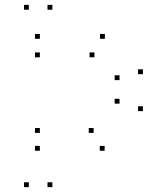

<svg xmlns="http://www.w3.org/2000/svg" viewBox="-20 -760 660 790"><path d="M195.5 10V-10H175.5V10ZM195.5 -720V-740H175.5V-720ZM98.7 -720V-740H78.7V-720ZM98.7 10V-10H78.7V10ZM410.5 -139.7V-159.7H390.5V-139.7ZM568 -302.8V-322.8H548V-302.8ZM568 -454.8V-474.8H548V-454.8ZM411.5 -600.3V-620.3H391.5V-600.3ZM144 -600.3V-620.3H124V-600.3ZM144 -524.3V-544.3H124V-524.3ZM368.5 -524.3V-544.3H348.5V-524.3ZM471.8 -430.3V-450.3H451.8V-430.3ZM471.8 -333.5V-353.5H451.8V-333.5ZM365.2 -213.2V-233.2H345.2V-213.2ZM144 -213.2V-233.2H124V-213.2ZM144 -139.7V-159.7H124V-139.7Z"/></svg>

Font: Monaspace Krypton Dots Var
Style: Regular
Weight: 400
Designer: Riley Cran and the Lettermatic Team
Version: Version 1.100 (Monaspace Krypton Dots)